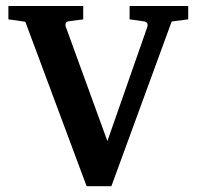

<svg xmlns="http://www.w3.org/2000/svg" viewBox="-20 -644 675 659"><path d="M626 -577.6 569.3 -570.3 362.3 -4.9H277.3L66.9 -569.3L8.8 -577.6V-623.5H265.6V-577.6L214.8 -570.8Q204.6 -569.3 204.6 -558.6Q204.6 -555.2 206.1 -551.3L348.6 -159.7L484.4 -547.9Q486.8 -555.7 486.8 -558.1Q486.8 -568.8 473.1 -570.8L424.8 -577.6V-623.5H626Z"/></svg>

Font: Annapurna SIL
Style: Bold
Weight: 700
Designer: Peter Martin, Annie Olsen
Foundry: SIL International
Version: Version 2.000